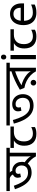

<svg xmlns="http://www.w3.org/2000/svg" viewBox="1600 -2388 787 4048"><g transform="rotate(-90 1994.0 -363.5)"><path d="M903 -622V-551H798V0H721Q692 -59 649 -103.5Q606 -148 557 -180L582 -246Q620 -224 661 -186Q702 -148 724 -109Q723 -124 722.5 -137Q722 -150 721.5 -164Q721 -178 721 -194V-551H-10V-622ZM376 -91Q308 -91 246 -123Q184 -155 129.5 -231.5Q75 -308 29 -442L102 -466Q138 -362 177.5 -295.5Q217 -229 266 -198Q315 -167 378 -167Q433 -167 466.5 -184.5Q500 -202 515 -232.5Q530 -263 530 -300Q530 -358 498.5 -394Q467 -430 420 -430Q387 -430 370 -415.5Q353 -401 353 -372Q353 -365 355 -353Q357 -341 361 -331L285 -316Q278 -337 274.5 -354.5Q271 -372 271 -388Q271 -425 291.5 -450Q312 -475 344.5 -487.5Q377 -500 413 -500Q472 -500 515 -473.5Q558 -447 582 -401Q606 -355 606 -294Q606 -240 581 -193.5Q556 -147 505 -119Q454 -91 376 -91ZM344 -465Q339 -497 314.5 -521.5Q290 -546 243 -556L267 -601L312 -589Q369 -567 394 -539Q419 -511 423 -468Z M1194 10Q1076 10 1011 -57Q946 -124 946 -245Q946 -325 975 -380.5Q1004 -436 1058 -465H899V-537H1351V-465H1238Q1144 -465 1090.5 -411.5Q1037 -358 1037 -252Q1037 -165 1080 -114.5Q1123 -64 1203 -64Q1240 -64 1274 -73.5Q1308 -83 1340 -99V-21Q1311 -5 1276 2.5Q1241 10 1194 10Z M1790 -50Q1708 -50 1637 -90.5Q1566 -131 1509.5 -222Q1453 -313 1412 -466L1488 -486Q1523 -362 1564.5 -282Q1606 -202 1660.5 -164Q1715 -126 1788 -126Q1835 -126 1867 -137.5Q1899 -149 1918.5 -170Q1938 -191 1947 -218.5Q1956 -246 1956 -278Q1956 -320 1940 -354.5Q1924 -389 1895 -409Q1866 -429 1827 -429Q1787 -429 1769.5 -412Q1752 -395 1752 -367Q1752 -357 1754 -346Q1756 -335 1761 -321L1684 -306Q1678 -325 1674.5 -343Q1671 -361 1671 -380Q1671 -419 1690.5 -445.5Q1710 -472 1744.5 -486Q1779 -500 1823 -500Q1885 -500 1932 -471.5Q1979 -443 2006 -392Q2033 -341 2033 -274Q2033 -211 2006.5 -160.5Q1980 -110 1926 -80Q1872 -50 1790 -50ZM2100 -622V-551H1373V-622Z M2696 -622V-551H2591V0H2514Q2484 -60 2431.5 -110.5Q2379 -161 2311 -196Q2243 -231 2166 -243L2127 -339Q2223 -397 2325.5 -444Q2428 -491 2537 -524L2514 -482V-551H2080V-622ZM2514 -474 2535 -446Q2459 -421 2375 -384.5Q2291 -348 2220 -304Q2274 -292 2335 -263Q2396 -234 2448 -190Q2500 -146 2528 -88H2519Q2517 -111 2515.5 -134Q2514 -157 2514 -189ZM2275 6Q2250 6 2232.5 -10Q2215 -26 2215 -52Q2215 -78 2232.5 -95Q2250 -112 2275 -112Q2300 -112 2317.5 -95Q2335 -78 2335 -52Q2335 -26 2317.5 -10Q2300 6 2275 6Z M2859 -536V0H2771V-536ZM2816 -737Q2836 -737 2851.5 -723.5Q2867 -710 2867 -681Q2867 -653 2851.5 -639Q2836 -625 2816 -625Q2794 -625 2779 -639Q2764 -653 2764 -681Q2764 -710 2779 -723.5Q2794 -737 2816 -737Z M3245 10Q3127 10 3062 -57Q2997 -124 2997 -245Q2997 -325 3026 -380.5Q3055 -436 3109 -465H2950V-537H3402V-465H3289Q3195 -465 3141.5 -411.5Q3088 -358 3088 -252Q3088 -165 3131 -114.5Q3174 -64 3254 -64Q3291 -64 3325 -73.5Q3359 -83 3391 -99V-21Q3362 -5 3327 2.5Q3292 10 3245 10Z M3726 -546Q3795 -546 3844.5 -516Q3894 -486 3920.5 -431.5Q3947 -377 3947 -304V-251H3580Q3582 -160 3626.5 -112.5Q3671 -65 3751 -65Q3802 -65 3841.5 -74.5Q3881 -84 3923 -102V-25Q3882 -7 3842 1.5Q3802 10 3747 10Q3671 10 3612.5 -21Q3554 -52 3521.5 -113.5Q3489 -175 3489 -264Q3489 -352 3518.5 -415Q3548 -478 3601.5 -512Q3655 -546 3726 -546ZM3725 -474Q3662 -474 3625.5 -433.5Q3589 -393 3582 -321H3855Q3855 -367 3841 -401Q3827 -435 3798.5 -454.5Q3770 -474 3725 -474Z"/></g></svg>

Font: lbangla05
Style: Book
Weight: 400
Designer: Jelle Bosma - Monotype Design Team
Foundry: Monotype Imaging Inc.
Version: Version 2.003